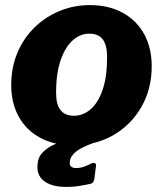

<svg xmlns="http://www.w3.org/2000/svg" viewBox="-20 -560 640 753"><path d="M267 10Q193 10 138 -19.5Q83 -49 53.5 -102.5Q24 -156 24 -226Q24 -296 48.5 -353.5Q73 -411 115.5 -452.5Q158 -494 214 -517Q270 -540 332 -540Q407 -540 462 -509.5Q517 -479 546 -425Q575 -371 575 -300Q575 -211 534.5 -140.5Q494 -70 424.5 -30Q355 10 267 10ZM270 -106Q306 -106 335.5 -131.5Q365 -157 382.5 -208Q400 -259 400 -336Q400 -383 383 -405.5Q366 -428 330 -428Q295 -428 265.5 -402Q236 -376 218 -324.5Q200 -273 200 -196Q200 -150 217.5 -128Q235 -106 270 -106ZM128 78Q130 62 139 48Q148 34 169.5 19.5Q191 5 233 -8L360 -4Q303 15 279.5 33.5Q256 52 254 73Q252 86 258 92.5Q264 99 278 99Q298 99 313 92.5Q328 86 341 80Q350 77 354 81Q358 85 356 94L350 142Q349 147 346 152.5Q343 158 338 160Q322 164 296 168.5Q270 173 238 173Q182 173 151.5 149Q121 125 128 78Z"/></svg>

Font: Libre Franklin ExtraBold
Style: Italic
Weight: 800
Italic angle: -8°
Designer: Pablo Impallari, Rodrigo Fuenzalida, Nhung Nguyen
Foundry: Impallari Type
Version: Version 3.000